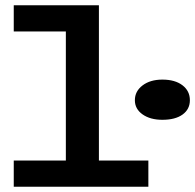

<svg xmlns="http://www.w3.org/2000/svg" viewBox="-20 -706 738 726"><path d="M541 -99V0H32V-99H229V-587H32V-686H354V-99ZM490 -327Q490 -361 519 -383Q548 -405 594 -405Q642 -405 670 -383.5Q698 -362 698 -327Q698 -293 670.5 -273Q643 -253 594 -253Q548 -253 519 -273.5Q490 -294 490 -327Z"/></svg>

Font: BioRhyme Expanded
Style: Bold
Weight: 700
Width: 7
Designer: Aoife Mooney
Foundry: Aoife Mooney Type
Version: Version 1.000